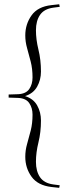

<svg xmlns="http://www.w3.org/2000/svg" viewBox="-20 -762 322 900"><path d="M20.5 -304.5V-319L66 -320.5Q102 -322.5 117.2 -344.8Q132.5 -367 132.5 -399Q132.5 -439.5 124 -473Q115.5 -506.5 107 -536.2Q98.5 -566 98.5 -596Q98.5 -648.5 127.8 -689.8Q157 -731 221 -738L257.5 -742L260 -730L229.5 -726Q186.5 -720 167.5 -692Q148.5 -664 148.5 -620Q148.5 -577 160.2 -529.2Q172 -481.5 172 -426.5Q172 -388 154.2 -356Q136.5 -324 97.5 -311.5Q136.5 -299.5 154.2 -267.8Q172 -236 172 -197Q172 -142 160.2 -94.5Q148.5 -47 148.5 -3.5Q148.5 40.5 167.5 68.5Q186.5 96.5 229.5 102.5L260 106.5L257.5 118.5L221 114.5Q157 107 127.8 66.2Q98.5 25.5 98.5 -27Q98.5 -57.5 107 -87.2Q115.5 -117 124 -150.2Q132.5 -183.5 132.5 -224.5Q132.5 -256 117.2 -278.5Q102 -301 66 -303Z"/></svg>

Font: Newsreader Display Light
Style: Regular
Weight: 300
Designer: Hugues Gentile
Foundry: Production Type
Version: Version 1.001